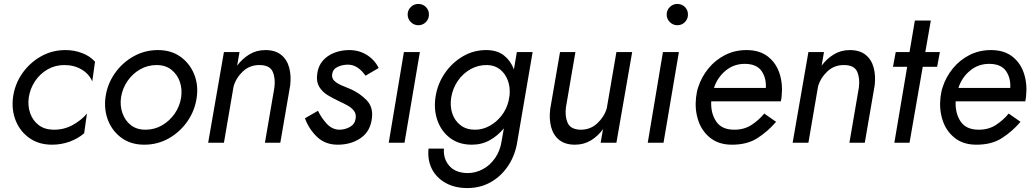

<svg xmlns="http://www.w3.org/2000/svg" viewBox="-20 -724 5237 974"><path d="M126 -230Q133 -275 158 -312.5Q183 -350 221.5 -372Q260 -394 306 -394Q356 -394 394 -371.5Q432 -349 448 -311L462 -411Q436 -440 396 -455Q356 -470 312 -470Q244 -470 187 -437.5Q130 -405 92.5 -351Q55 -297 46 -230Q38 -166 60 -111.5Q82 -57 129.5 -23.5Q177 10 244 10Q291 10 333.5 -5.5Q376 -21 407 -48L421 -148Q394 -115 349 -90Q304 -65 250 -66Q205 -67 175.5 -90Q146 -113 133 -150Q120 -187 126 -230Z M515 -230Q507 -166 529 -111.5Q551 -57 598 -23.5Q645 10 712 10Q780 10 837 -22.5Q894 -55 931.5 -109.5Q969 -164 978 -230Q987 -294 964.5 -348.5Q942 -403 895 -436.5Q848 -470 781 -470Q714 -470 656.5 -437.5Q599 -405 561.5 -350.5Q524 -296 515 -230ZM594 -230Q601 -275 626.5 -312.5Q652 -350 690.5 -372Q729 -394 774 -394Q819 -394 849 -370.5Q879 -347 892 -310Q905 -273 899 -230Q892 -185 866.5 -148Q841 -111 802.5 -88.5Q764 -66 718 -66Q673 -66 643.5 -89.5Q614 -113 601 -150.5Q588 -188 594 -230Z M1372 -280 1324 0H1402L1452 -290Q1458 -340 1447 -381Q1436 -422 1406 -446Q1376 -470 1326 -470Q1281 -470 1245 -448Q1209 -426 1183 -391L1195 -460H1116L1036 0H1116L1165 -286Q1178 -330 1213 -362.5Q1248 -395 1299 -394Q1349 -393 1363.5 -360Q1378 -327 1372 -280Z M1593 -162 1527 -124Q1547 -69 1588.5 -29.5Q1630 10 1693 10Q1762 10 1811 -24.5Q1860 -59 1867 -127Q1873 -181 1840.5 -215Q1808 -249 1763 -270Q1743 -279 1718.5 -288.5Q1694 -298 1678 -312Q1662 -326 1665 -348Q1669 -374 1693.5 -385Q1718 -396 1745 -396Q1773 -396 1796 -379.5Q1819 -363 1834 -340L1901 -379Q1881 -420 1841.5 -445Q1802 -470 1751 -470Q1712 -470 1676.5 -456.5Q1641 -443 1617.5 -416Q1594 -389 1589 -348Q1584 -309 1599.5 -283.5Q1615 -258 1642 -241.5Q1669 -225 1699 -211Q1721 -201 1742 -189.5Q1763 -178 1775.5 -162Q1788 -146 1784 -122Q1780 -94 1755 -80Q1730 -66 1701 -66Q1665 -67 1638 -96Q1611 -125 1593 -162Z M2048 -650Q2048 -628 2064 -612Q2080 -596 2102 -596Q2125 -596 2140.5 -612Q2156 -628 2156 -650Q2156 -673 2140.5 -688.5Q2125 -704 2102 -704Q2080 -704 2064 -688.5Q2048 -673 2048 -650ZM2029 -460 1952 0H2032L2110 -460Z M2189 -230Q2180 -165 2200 -110.5Q2220 -56 2264.5 -23Q2309 10 2374 10Q2424 10 2465 -13Q2506 -36 2536 -73L2525 -10Q2518 39 2492.5 76.5Q2467 114 2430 134Q2393 154 2352 154Q2290 153 2259 117Q2228 81 2232 30H2154Q2148 88 2171 133Q2194 178 2240.5 204Q2287 230 2351 230Q2417 230 2470.5 199.5Q2524 169 2559.5 114.5Q2595 60 2605 -10L2682 -460H2602L2587 -372Q2571 -415 2537.5 -442Q2504 -469 2450 -470Q2385 -471 2329.5 -439Q2274 -407 2236.5 -352.5Q2199 -298 2189 -230ZM2269 -230Q2277 -277 2303 -314.5Q2329 -352 2368 -373.5Q2407 -395 2452 -394Q2490 -393 2516.5 -372Q2543 -351 2556 -316.5Q2569 -282 2565 -240L2560 -212Q2550 -170 2524 -137Q2498 -104 2463 -85Q2428 -66 2390 -66Q2346 -66 2316.5 -88.5Q2287 -111 2274.5 -148Q2262 -185 2269 -230Z M2851 -180 2899 -460H2821L2771 -170Q2765 -120 2776 -79Q2787 -38 2817 -14Q2847 10 2897 10Q2942 10 2978 -12Q3014 -34 3039 -69L3027 0H3107L3187 -460H3107L3058 -174Q3045 -131 3009.5 -98Q2974 -65 2923 -66Q2874 -68 2859.5 -101Q2845 -134 2851 -180Z M3362 -650Q3362 -628 3378 -612Q3394 -596 3416 -596Q3439 -596 3454.5 -612Q3470 -628 3470 -650Q3470 -673 3454.5 -688.5Q3439 -704 3416 -704Q3394 -704 3378 -688.5Q3362 -673 3362 -650ZM3343 -460 3266 0H3346L3424 -460Z M3602 -278Q3619 -331 3661.5 -366Q3704 -401 3761 -400Q3819 -399 3843.5 -363.5Q3868 -328 3865 -278ZM3588 -210H3941Q3943 -216 3943.5 -222Q3944 -228 3945 -234Q3952 -298 3934.5 -351.5Q3917 -405 3875 -437.5Q3833 -470 3767 -470Q3708 -470 3658.5 -445Q3609 -420 3573.5 -376.5Q3538 -333 3521 -279Q3517 -267 3515 -255Q3513 -243 3511 -230Q3504 -168 3522 -113.5Q3540 -59 3582.5 -25Q3625 9 3689 10Q3769 11 3822 -23Q3875 -57 3917 -106L3857 -148Q3829 -114 3792 -90Q3755 -66 3705 -66Q3641 -66 3613 -108Q3585 -150 3588 -210Z M4337 -280 4289 0H4367L4417 -290Q4423 -340 4412 -381Q4401 -422 4371 -446Q4341 -470 4291 -470Q4246 -470 4210 -448Q4174 -426 4148 -391L4160 -460H4081L4001 0H4081L4130 -286Q4143 -330 4178 -362.5Q4213 -395 4264 -394Q4314 -393 4328.5 -360Q4343 -327 4337 -280Z M4621 -620 4594 -460H4524L4510 -385H4582L4517 0H4594L4661 -385H4734L4748 -460H4674L4702 -620Z M4842 -278Q4859 -331 4901.5 -366Q4944 -401 5001 -400Q5059 -399 5083.5 -363.5Q5108 -328 5105 -278ZM4828 -210H5181Q5183 -216 5183.5 -222Q5184 -228 5185 -234Q5192 -298 5174.5 -351.5Q5157 -405 5115 -437.5Q5073 -470 5007 -470Q4948 -470 4898.5 -445Q4849 -420 4813.5 -376.5Q4778 -333 4761 -279Q4757 -267 4755 -255Q4753 -243 4751 -230Q4744 -168 4762 -113.5Q4780 -59 4822.5 -25Q4865 9 4929 10Q5009 11 5062 -23Q5115 -57 5157 -106L5097 -148Q5069 -114 5032 -90Q4995 -66 4945 -66Q4881 -66 4853 -108Q4825 -150 4828 -210Z"/></svg>

Font: Jost* 400 Book Italic
Style: Italic
Weight: 400
Italic angle: -10°
Version: Version 3.200; ttfautohint (v0.97) -l 8 -r 50 -G 200 -x 14 -